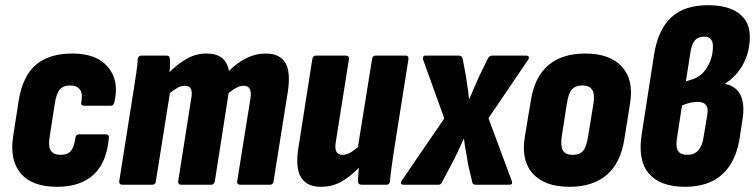

<svg xmlns="http://www.w3.org/2000/svg" viewBox="-20 -711 2906 739"><path d="M200 8Q103 8 59.5 -44Q16 -96 31 -189L52 -324Q67 -417 117.5 -461Q168 -505 259 -505Q352 -505 396 -452.5Q440 -400 420 -317Q417 -304 407 -304H305Q290 -304 293 -317Q299 -351 287.5 -366.5Q276 -382 250 -382Q223 -382 210 -366.5Q197 -351 191 -313L171 -184Q165 -148 175.5 -131.5Q186 -115 213 -115Q240 -115 253 -130.5Q266 -146 270 -180Q272 -194 284 -194H386Q401 -194 399 -180Q391 -86 340.5 -39Q290 8 200 8Z M452 0Q437 0 439 -14L495 -368Q500 -401 504.5 -430Q509 -459 510 -483Q512 -497 524 -497H621Q634 -497 634 -483Q635 -472 634.5 -459.5Q634 -447 632 -433Q665 -466 700 -485.5Q735 -505 775 -505Q850 -505 861 -438Q892 -469 928 -487Q964 -505 1002 -505Q1057 -505 1078.5 -469Q1100 -433 1087 -353L1033 -14Q1032 0 1019 0H905Q891 0 893 -14L944 -332Q952 -381 918 -381Q905 -381 890.5 -373.5Q876 -366 860 -353L807 -14Q804 0 793 0H678Q664 0 666 -14L716 -332Q726 -381 691 -381Q678 -381 664 -373.5Q650 -366 634 -353L580 -14Q579 0 566 0Z M1215 8Q1161 8 1138.5 -28.5Q1116 -65 1129 -145L1182 -483Q1184 -497 1196 -497H1310Q1325 -497 1323 -483L1273 -168Q1268 -140 1274.5 -127.5Q1281 -115 1299 -115Q1316 -115 1334 -127Q1352 -139 1372 -157L1378 -83Q1343 -43 1303.5 -17.5Q1264 8 1215 8ZM1372 0Q1358 0 1358 -14Q1358 -30 1360 -51.5Q1362 -73 1364 -92L1356 -135L1412 -483Q1414 -497 1426 -497H1540Q1554 -497 1552 -483L1496 -129Q1491 -96 1487 -67Q1483 -38 1481 -14Q1480 0 1468 0Z M1533 0Q1526 0 1524 -4Q1522 -8 1525 -14L1690 -255L1608 -483Q1607 -488 1609 -492.5Q1611 -497 1617 -497H1746Q1758 -497 1761 -484L1773 -420Q1776 -399 1779.5 -376Q1783 -353 1785 -331H1787Q1796 -353 1806 -376Q1816 -399 1826 -421L1857 -484Q1863 -497 1874 -497H2006Q2012 -497 2014.5 -493Q2017 -489 2014 -483L1860 -256L1950 -14Q1955 0 1939 0H1811Q1798 0 1797 -13L1781 -81Q1778 -104 1773.5 -127Q1769 -150 1766 -175H1764Q1753 -151 1742 -127Q1731 -103 1719 -81L1683 -13Q1678 0 1668 0Z M2172 8Q2077 8 2031 -42.5Q1985 -93 2000 -184L2023 -323Q2037 -414 2090 -459.5Q2143 -505 2233 -505Q2327 -505 2373.5 -454.5Q2420 -404 2405 -312L2383 -175Q2369 -84 2315.5 -38Q2262 8 2172 8ZM2184 -115Q2211 -115 2224 -130Q2237 -145 2243 -183L2264 -311Q2270 -348 2259.5 -365Q2249 -382 2221 -382Q2195 -382 2181.5 -367Q2168 -352 2162 -313L2142 -185Q2137 -149 2146.5 -132Q2156 -115 2184 -115Z M2617 8Q2521 8 2477.5 -43Q2434 -94 2450 -195L2498 -504Q2514 -599 2564.5 -645Q2615 -691 2705 -691Q2782 -691 2824 -659.5Q2866 -628 2866 -570Q2866 -513 2841 -465.5Q2816 -418 2772 -390L2771 -388Q2814 -379 2830.5 -344.5Q2847 -310 2838 -252L2827 -180Q2813 -88 2760 -40Q2707 8 2617 8ZM2626 -115Q2678 -115 2688 -183L2702 -268Q2707 -294 2697.5 -306.5Q2688 -319 2665 -319Q2653 -319 2638.5 -316Q2624 -313 2605 -305L2586 -182Q2580 -146 2589.5 -130.5Q2599 -115 2626 -115ZM2620 -398 2640 -404Q2679 -415 2701.5 -451.5Q2724 -488 2724 -533Q2724 -570 2690 -570Q2668 -570 2655.5 -556.5Q2643 -543 2638 -513Z"/></svg>

Font: Sofia Sans Condensed Black
Style: Italic
Weight: 900
Italic angle: -9°
Version: Version 4.100